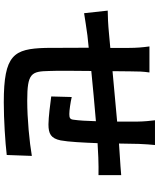

<svg xmlns="http://www.w3.org/2000/svg" viewBox="70 -896 859 1040"><g transform="rotate(90 500.0 -375.5)"><path d="M37 -529 51 -401C77 -405 139 -415 171 -419L238 -426L239 -193C244 -20 275 34 534 34C629 34 752 26 819 18L824 -118C749 -105 623 -93 525 -93C375 -93 366 -115 364 -213C362 -256 363 -348 364 -440C449 -448 547 -458 636 -465C635 -417 632 -371 628 -344C626 -324 617 -321 597 -321C577 -321 536 -327 505 -334L502 -223C537 -218 617 -208 653 -208C704 -208 729 -221 740 -274C748 -316 752 -398 755 -474L832 -478C858 -479 911 -480 928 -479V-602C899 -599 860 -597 832 -595L757 -590L759 -698C760 -725 763 -769 765 -785H631C634 -765 638 -718 638 -693V-580L365 -555L366 -651C366 -693 367 -721 372 -755H231C236 -719 239 -685 239 -644V-543L163 -536C112 -531 66 -529 37 -529Z"/></g></svg>

Font: Source Han Sans KR
Style: Bold
Weight: 700
Designer: Ryoko NISHIZUKA 西塚涼子 (kana, bopomofo & ideographs); Paul D. Hunt (Latin, Greek & Cyrillic); Sandoll Communications 산돌커뮤니
Foundry: Adobe
Version: Version 2.004;hotconv 1.0.118;makeotfexe 2.5.65603